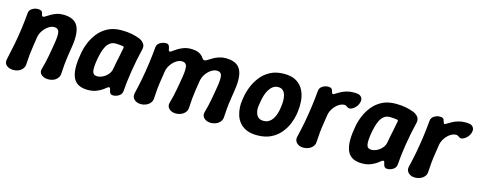

<svg xmlns="http://www.w3.org/2000/svg" viewBox="-29 -1019 3824 1538"><g transform="rotate(15 1883.0 -250.0)"><path d="M78 -452Q79 -478 102 -492.5Q125 -507 150 -507Q168 -507 178.5 -500.5Q189 -494 191 -477Q192 -468 196.5 -462Q201 -456 211 -459Q217 -461 229.5 -469.5Q242 -478 260.5 -488.5Q279 -499 303 -507.5Q327 -516 357 -516Q447 -516 478.5 -461Q510 -406 491 -286Q484 -244 478.5 -206.5Q473 -169 469.5 -132.5Q466 -96 464 -54Q463 -34 450 -17.5Q437 -1 417.5 7.5Q398 16 375 16Q338 16 316 -3.5Q294 -23 304 -54Q313 -86 319.5 -114Q326 -142 331 -169.5Q336 -197 341 -226Q346 -255 351 -286Q361 -350 353 -375.5Q345 -401 314 -401Q290 -401 266 -384.5Q242 -368 224 -342Q206 -316 201 -286Q195 -244 189 -206.5Q183 -169 179.5 -132.5Q176 -96 174 -54Q173 -34 160 -17.5Q147 -1 127.5 7.5Q108 16 85 16Q50 16 28 -2.5Q6 -21 13 -53Q29 -123 41.5 -187.5Q54 -252 63 -317.5Q72 -383 78 -452Z M702 16Q611 16 581 -45.5Q551 -107 570 -225L574 -250Q580 -291 598 -337Q616 -383 647.5 -424Q679 -465 727 -490.5Q775 -516 841 -516Q891 -516 927 -508.5Q963 -501 992 -490Q1016 -480 1031.5 -461Q1047 -442 1041 -413Q1029 -364 1019 -314Q1009 -264 1001.5 -216Q994 -168 989 -126Q984 -84 982 -50Q980 -24 957.5 -9Q935 6 909 6Q895 6 887.5 -1.5Q880 -9 877 -22Q874 -35 872 -42Q870 -49 862 -49Q855 -49 843.5 -39Q832 -29 813 -16.5Q794 -4 766.5 6Q739 16 702 16ZM747 -109Q769 -109 793 -121Q817 -133 834.5 -154Q852 -175 856 -200Q861 -230 866.5 -257Q872 -284 878 -311Q884 -338 889 -369Q898 -395 883 -396Q874 -397 857.5 -399Q841 -401 823 -401Q795 -401 775.5 -386Q756 -371 744 -347Q732 -323 725 -297Q718 -271 714 -250L710 -225Q701 -168 707 -138.5Q713 -109 747 -109Z M1143 16Q1109 16 1087.5 -3Q1066 -22 1072 -54Q1089 -124 1101 -188.5Q1113 -253 1122 -318.5Q1131 -384 1137 -452Q1138 -478 1161.5 -493Q1185 -508 1212 -508Q1228 -508 1234.5 -499.5Q1241 -491 1243 -479Q1245 -469 1247.5 -460Q1250 -451 1258 -451Q1264 -451 1277 -461Q1290 -471 1310 -483.5Q1330 -496 1357 -506Q1384 -516 1416 -516Q1459 -516 1485 -503Q1511 -490 1524 -468Q1529 -460 1536 -456.5Q1543 -453 1552 -457Q1560 -459 1574 -468.5Q1588 -478 1607.5 -489Q1627 -500 1652.5 -508Q1678 -516 1706 -516Q1796 -516 1827.5 -461Q1859 -406 1840 -286Q1834 -244 1828 -207Q1822 -170 1818.5 -133.5Q1815 -97 1813 -55Q1812 -34 1799 -18Q1786 -2 1765.5 7Q1745 16 1723 16Q1700 16 1682 7Q1664 -2 1655.5 -18Q1647 -34 1653 -55Q1662 -87 1668.5 -115Q1675 -143 1680 -170.5Q1685 -198 1690 -226.5Q1695 -255 1700 -286Q1710 -351 1702 -376Q1694 -401 1663 -401Q1639 -401 1615 -385Q1591 -369 1573 -342.5Q1555 -316 1550 -286Q1543 -244 1537.5 -207Q1532 -170 1528.5 -133.5Q1525 -97 1523 -55Q1522 -34 1509 -18Q1496 -2 1475.5 7Q1455 16 1433 16Q1410 16 1392 7Q1374 -2 1365.5 -18Q1357 -34 1363 -55Q1372 -87 1378.5 -115Q1385 -143 1390 -170.5Q1395 -198 1400 -226.5Q1405 -255 1410 -286Q1420 -351 1412 -376Q1404 -401 1373 -401Q1349 -401 1325 -385Q1301 -369 1283 -342.5Q1265 -316 1260 -286Q1254 -244 1248 -207Q1242 -170 1238.5 -133.5Q1235 -97 1233 -55Q1232 -34 1219 -18Q1206 -2 1185.5 7Q1165 16 1143 16Z M2369 -225Q2363 -189 2346 -147.5Q2329 -106 2298 -68.5Q2267 -31 2219.5 -7.5Q2172 16 2106 16Q2053 16 2017.5 0.5Q1982 -15 1960 -41Q1938 -67 1928 -98.5Q1918 -130 1916 -163Q1914 -196 1919 -225L1923 -250Q1929 -291 1947 -337Q1965 -383 1996.5 -424Q2028 -465 2076 -490.5Q2124 -516 2190 -516Q2256 -516 2295.5 -490.5Q2335 -465 2354 -424Q2373 -383 2376 -337Q2379 -291 2373 -250ZM2233 -250Q2237 -275 2237.5 -301.5Q2238 -328 2232 -350.5Q2226 -373 2211.5 -387Q2197 -401 2172 -401Q2146 -401 2127.5 -387Q2109 -373 2095.5 -350.5Q2082 -328 2074.5 -301.5Q2067 -275 2063 -250L2059 -225Q2055 -206 2056 -186Q2057 -166 2064 -148.5Q2071 -131 2085.5 -120Q2100 -109 2126 -109Q2151 -109 2169 -120Q2187 -131 2199 -148.5Q2211 -166 2218 -186Q2225 -206 2229 -225Z M2489 16Q2468 16 2450.5 7Q2433 -2 2424.5 -17.5Q2416 -33 2420 -54Q2437 -124 2449 -188.5Q2461 -253 2470 -318.5Q2479 -384 2485 -452Q2486 -478 2509 -493Q2532 -508 2557 -508Q2575 -508 2584 -501Q2593 -494 2595 -480Q2598 -470 2601 -464.5Q2604 -459 2611 -460Q2618 -463 2631.5 -472Q2645 -481 2664.5 -491Q2684 -501 2709 -508.5Q2734 -516 2764 -516Q2773 -516 2782 -515.5Q2791 -515 2798 -514Q2824 -511 2835.5 -489Q2847 -467 2829 -431Q2821 -416 2806 -402.5Q2791 -389 2774.5 -384.5Q2758 -380 2745 -391Q2740 -394 2734 -397.5Q2728 -401 2721 -401Q2697 -401 2673 -385Q2649 -369 2631 -342.5Q2613 -316 2608 -286Q2602 -244 2596 -207Q2590 -170 2586.5 -133.5Q2583 -97 2581 -55Q2580 -34 2567 -18Q2554 -2 2533 7Q2512 16 2489 16Z M2976 16Q2885 16 2855 -45.5Q2825 -107 2844 -225L2848 -250Q2854 -291 2872 -337Q2890 -383 2921.5 -424Q2953 -465 3001 -490.5Q3049 -516 3115 -516Q3165 -516 3201 -508.5Q3237 -501 3266 -490Q3290 -480 3305.5 -461Q3321 -442 3315 -413Q3303 -364 3293 -314Q3283 -264 3275.5 -216Q3268 -168 3263 -126Q3258 -84 3256 -50Q3254 -24 3231.5 -9Q3209 6 3183 6Q3169 6 3161.5 -1.5Q3154 -9 3151 -22Q3148 -35 3146 -42Q3144 -49 3136 -49Q3129 -49 3117.5 -39Q3106 -29 3087 -16.5Q3068 -4 3040.5 6Q3013 16 2976 16ZM3021 -109Q3043 -109 3067 -121Q3091 -133 3108.5 -154Q3126 -175 3130 -200Q3135 -230 3140.5 -257Q3146 -284 3152 -311Q3158 -338 3163 -369Q3172 -395 3157 -396Q3148 -397 3131.5 -399Q3115 -401 3097 -401Q3069 -401 3049.5 -386Q3030 -371 3018 -347Q3006 -323 2999 -297Q2992 -271 2988 -250L2984 -225Q2975 -168 2981 -138.5Q2987 -109 3021 -109Z M3415 16Q3394 16 3376.5 7Q3359 -2 3350.5 -17.5Q3342 -33 3346 -54Q3363 -124 3375 -188.5Q3387 -253 3396 -318.5Q3405 -384 3411 -452Q3412 -478 3435 -493Q3458 -508 3483 -508Q3501 -508 3510 -501Q3519 -494 3521 -480Q3524 -470 3527 -464.5Q3530 -459 3537 -460Q3544 -463 3557.5 -472Q3571 -481 3590.5 -491Q3610 -501 3635 -508.5Q3660 -516 3690 -516Q3699 -516 3708 -515.5Q3717 -515 3724 -514Q3750 -511 3761.5 -489Q3773 -467 3755 -431Q3747 -416 3732 -402.5Q3717 -389 3700.5 -384.5Q3684 -380 3671 -391Q3666 -394 3660 -397.5Q3654 -401 3647 -401Q3623 -401 3599 -385Q3575 -369 3557 -342.5Q3539 -316 3534 -286Q3528 -244 3522 -207Q3516 -170 3512.5 -133.5Q3509 -97 3507 -55Q3506 -34 3493 -18Q3480 -2 3459 7Q3438 16 3415 16Z"/></g></svg>

Font: Winky Sans SemiBold
Style: Italic
Weight: 600
Italic angle: -8.97852°
Designer: Simon Atzbach
Foundry: typofactur
Version: Version 1.205